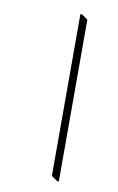

<svg xmlns="http://www.w3.org/2000/svg" viewBox="-75 -665 438 714"><g transform="rotate(10 143.5 -308.5)"><path d="M193 5H199V-606L176 -622H170V-11Z"/></g></svg>

Font: Noto Serif Devanagari Condensed Thin
Style: Regular
Weight: 100
Width: 3
Designer: Universal Thirst, Indian Type Foundry and the Monotype Design Team
Foundry: Monotype Imaging Inc.
Version: Version 2.004